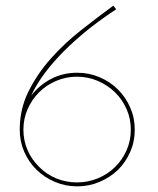

<svg xmlns="http://www.w3.org/2000/svg" viewBox="-20 -653 560 681"><path d="M399 -51Q371 -24 333.5 -8Q296 8 254 8Q212 8 174.5 -8Q137 -24 109.5 -51Q82 -78 66 -114.5Q50 -151 50 -193Q50 -266 81 -328.5Q112 -391 160 -445Q208 -499 267 -545.5Q326 -592 382 -633Q384 -630 387 -626.5Q390 -623 392 -620Q325 -576 274 -533Q223 -490 186.5 -450.5Q150 -411 126.5 -376.5Q103 -342 91 -314Q119 -351 161 -373Q203 -395 254 -395Q296 -395 333.5 -379Q371 -363 398.5 -335.5Q426 -308 442 -271.5Q458 -235 458 -193Q458 -151 442 -114.5Q426 -78 399 -51ZM119 -61Q144 -35 179 -20.5Q214 -6 253 -6Q292 -6 327 -20.5Q362 -35 388 -60.5Q414 -86 429 -120Q444 -154 444 -193Q444 -232 429 -266Q414 -300 388 -325.5Q362 -351 327 -366Q292 -381 253 -381Q214 -381 179 -366Q144 -351 118.5 -325.5Q93 -300 78 -266Q63 -232 63 -193Q63 -154 78 -120Q93 -86 119 -61Z"/></svg>

Font: Josefin Slab Thin
Style: Regular
Weight: 100
Designer: Santiago Orozco
Foundry: Typemade
Version: Version 2.000